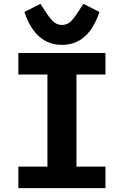

<svg xmlns="http://www.w3.org/2000/svg" viewBox="-20 -972 640 992"><path d="M524.9 0V-111.2H375V-587H524.9V-698.2H74.9V-587H225.1V-111.2H74.9V0ZM105.8 -910.2C131 -838.1 180 -740.1 300.1 -740.1C420.1 -740.1 469.1 -838.1 494 -910.2L410.9 -952.1L389.9 -920.1C359 -872.2 339.1 -843 300.1 -843C261 -843 241.1 -872.2 209.9 -920.1L188.9 -952.1Z"/></svg>

Font: Margiela Mono Bold
Style: Regular
Weight: 700
Designer: Mike Abbink, Paul van der Laan, Pieter van Rosmalen
Foundry: Bold Monday
Version: Version 2.003 2021